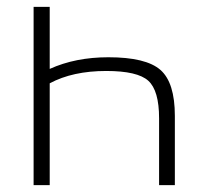

<svg xmlns="http://www.w3.org/2000/svg" viewBox="-20 -540 598 560"><path d="M125 0H78V-520H125V-339Q200 -373 296 -373Q406 -373 448 -336Q490 -299 490 -202V0H444V-195Q444 -276 412.5 -304.5Q381 -333 290 -333Q192 -333 125 -297Z"/></svg>

Font: M PLUS 1p Light
Style: Regular
Weight: 300
Version: Version 1.061